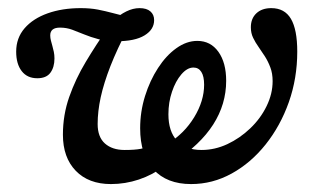

<svg xmlns="http://www.w3.org/2000/svg" viewBox="-20 -446 816 477"><path d="M255.6 11.3Q200 11.3 168.1 -21.8Q136.3 -54.8 136.3 -111.3Q136.3 -160.5 152 -205.2Q167.7 -250 193.1 -292.3Q218.5 -334.7 246.8 -375H297.6Q271 -324.2 254.4 -281.9Q237.9 -239.5 230.2 -204.4Q222.6 -169.4 222.6 -137.9Q222.6 -105.6 240.7 -89.5Q258.9 -73.4 289.5 -73.4Q314.5 -73.4 329.4 -76.2Q344.4 -79 361.3 -84.7L389.5 -33.9Q358.9 -11.3 325 0Q291.1 11.3 255.6 11.3ZM454.8 11.3Q394.4 11.3 361.3 -25Q328.2 -61.3 328.2 -127.4Q328.2 -168.5 340.3 -207.3Q352.4 -246 372.6 -277Q392.7 -308.1 418.1 -326.2Q443.5 -344.4 470.2 -344.4Q503.2 -344.4 522.6 -317.3Q541.9 -290.3 541.9 -245.2Q541.9 -187.1 509.7 -136.7Q477.4 -86.3 412.9 -44.4L398.4 -90.3Q437.9 -114.5 462.5 -154.8Q487.1 -195.2 487.1 -235.5Q487.1 -256.5 480.2 -267.3Q473.4 -278.2 460.5 -278.2Q445.2 -278.2 430.6 -261.3Q416.1 -244.4 407.3 -218.1Q398.4 -191.9 398.4 -162.1Q398.4 -119.4 419.8 -96.4Q441.1 -73.4 480.6 -73.4Q513.7 -73.4 544.8 -87.9Q575.8 -102.4 601.6 -127Q627.4 -151.6 642.3 -182.3Q657.3 -212.9 657.3 -244.4Q657.3 -263.7 651.6 -278.6Q646 -293.5 638.3 -305.6Q630.6 -317.7 622.6 -329Q614.5 -340.3 608.9 -352Q603.2 -363.7 603.2 -378.2Q603.2 -400 616.9 -412.9Q630.6 -425.8 654 -425.8Q687.1 -425.8 702.8 -399.2Q718.5 -372.6 718.5 -317.7Q718.5 -251.6 697.6 -192.3Q676.6 -133.1 639.9 -87.1Q603.2 -41.1 555.6 -14.9Q508.1 11.3 454.8 11.3ZM72.6 -251.6Q47.6 -251.6 33.9 -269.4Q20.2 -287.1 20.2 -317.7Q20.2 -351.6 41.1 -375.8Q62.1 -400 98.4 -412.9Q134.7 -425.8 180.6 -425.8Q204 -425.8 223 -422.2Q241.9 -418.5 259.7 -413.7Q277.4 -408.9 294.4 -404.8L259.7 -393.5Q277.4 -409.7 294 -417.7Q310.5 -425.8 326.6 -425.8Q344.4 -425.8 353.6 -417.7Q362.9 -409.7 362.9 -396Q362.9 -372.6 339.1 -358.1Q315.3 -343.5 269.4 -343.5Q243.5 -343.5 224.2 -348.8Q204.8 -354 189.1 -360.5Q173.4 -366.9 159.3 -372.2Q145.2 -377.4 129 -377.4Q104.8 -377.4 104.8 -358.1Q104.8 -351.6 106.5 -345.2Q108.1 -338.7 110.1 -331.9Q112.1 -325 113.7 -317.3Q115.3 -309.7 115.3 -300.8Q115.3 -279 105.2 -265.3Q95.2 -251.6 72.6 -251.6Z"/></svg>

Font: Playfair 5pt SemiExpanded Light
Style: Italic
Weight: 300
Width: 6
Italic angle: -15.6°
Designer: Claus Eggers Sørensen
Foundry: Claus Eggers Sørensen
Version: Version 2.203